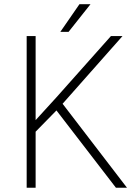

<svg xmlns="http://www.w3.org/2000/svg" viewBox="-20 -880 640 900"><path d="M244.6 -362.3 523.4 0H575.2L273.4 -393.6L554.2 -710.9H500L243.7 -422.9L147 -316.9V-710.9H105V0H147V-262.7ZM352.5 -860.4 262.7 -730.5H301.3L404.3 -860.4Z"/></svg>

Font: Roboto Mono ExtraLight
Style: Regular
Weight: 250
Monospace: yes
Designer: Google
Version: Version 3.000